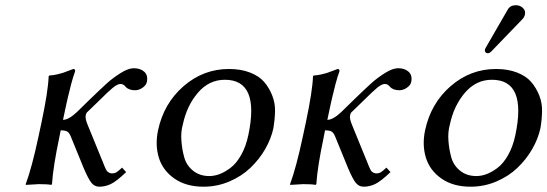

<svg xmlns="http://www.w3.org/2000/svg" viewBox="-20 -702 2087 732"><path d="M266.1 -429.2Q259.3 -411.6 251.2 -380.9Q243.2 -350.1 238.3 -328.6L233.4 -307.1L220.2 -245.1Q241.7 -245.1 273.4 -274.9L321.3 -321.8Q366.2 -365.2 388.2 -385Q410.2 -404.8 439.5 -423.3Q468.8 -441.9 490.2 -441.9Q515.1 -441.9 530 -428.5Q544.9 -415 540 -390.1Q537.6 -377.4 523.7 -367.7Q509.8 -357.9 495.1 -357.9Q470.7 -357.9 459 -371.1Q450.2 -382.3 439 -381.8Q428.2 -381.8 411.1 -368.2Q394 -354.5 356.4 -316.9L312 -273.9Q308.1 -270 306.6 -261.2Q304.2 -249 315.4 -223.1L362.8 -106.9Q366.7 -98.1 371.3 -86.2Q376 -74.2 378.2 -68.8Q380.4 -63.5 383.8 -56.6Q387.2 -49.8 390.1 -47.4Q393.1 -44.9 397.2 -43Q401.4 -41 406.7 -41Q417 -41 424.3 -45.4Q431.6 -49.8 445.3 -63L460.9 -45.9Q424.3 -10.7 402.8 -0.5Q381.3 9.8 358.9 9.8Q340.8 9.8 328.9 -4.6Q316.9 -19 298.3 -63L250.5 -180.2Q244.6 -195.3 236.8 -200.2Q229 -205.1 211.4 -205.1L206.5 -180.2Q182.6 -67.4 178.2 0L175.3 2.9Q162.1 0 127.9 0L78.6 2.9L78.1 0Q101.6 -63.5 126.5 -180.2L138.2 -234.9Q163.6 -355 165.5 -411.1L168 -414.1Q182.6 -415 196.8 -418.2Q210.9 -421.4 217.8 -423.6Q224.6 -425.8 240.5 -431.9Q256.3 -438 259.3 -439Q268.1 -439 266.1 -429.2Z M582.5 -205.1Q604.5 -308.1 679.9 -373.5Q755.4 -439 853 -439Q898.4 -439 933.1 -425.5Q967.8 -412.1 987.1 -389.6Q1006.3 -367.2 1017.8 -338.1Q1029.3 -309.1 1028.6 -277.3Q1027.8 -245.6 1022.5 -213.9Q1013.7 -172.9 991 -133.5Q968.3 -94.2 934.6 -62Q900.9 -29.8 854.2 -10Q807.6 9.8 755.9 9.8Q689.5 9.8 645 -21.2Q600.6 -52.2 585.7 -100.6Q570.8 -148.9 582.5 -205.1ZM837.4 -397.9Q776.9 -397.9 734.6 -348.6Q692.4 -299.3 677.2 -228Q668.9 -199.2 671.6 -164.8Q674.3 -130.4 682.9 -100.6Q691.4 -70.8 716.6 -50.8Q741.7 -30.8 778.3 -30.8Q797.4 -30.8 817.4 -38.3Q837.4 -45.9 859.1 -62.3Q880.9 -78.6 899.2 -110.8Q917.5 -143.1 926.8 -187Q971.2 -397.9 837.4 -397.9Z M1273.9 -429.2Q1267.1 -411.6 1259 -380.9Q1251 -350.1 1246.1 -328.6L1241.2 -307.1L1228 -245.1Q1249.5 -245.1 1281.2 -274.9L1329.1 -321.8Q1374 -365.2 1396 -385Q1418 -404.8 1447.3 -423.3Q1476.6 -441.9 1498 -441.9Q1522.9 -441.9 1537.8 -428.5Q1552.7 -415 1547.9 -390.1Q1545.4 -377.4 1531.5 -367.7Q1517.6 -357.9 1502.9 -357.9Q1478.5 -357.9 1466.8 -371.1Q1458 -382.3 1446.8 -381.8Q1436 -381.8 1418.9 -368.2Q1401.9 -354.5 1364.3 -316.9L1319.8 -273.9Q1315.9 -270 1314.5 -261.2Q1312 -249 1323.2 -223.1L1370.6 -106.9Q1374.5 -98.1 1379.2 -86.2Q1383.8 -74.2 1386 -68.8Q1388.2 -63.5 1391.6 -56.6Q1395 -49.8 1397.9 -47.4Q1400.9 -44.9 1405 -43Q1409.2 -41 1414.6 -41Q1424.8 -41 1432.1 -45.4Q1439.5 -49.8 1453.1 -63L1468.8 -45.9Q1432.1 -10.7 1410.6 -0.5Q1389.2 9.8 1366.7 9.8Q1348.6 9.8 1336.7 -4.6Q1324.7 -19 1306.2 -63L1258.3 -180.2Q1252.4 -195.3 1244.6 -200.2Q1236.8 -205.1 1219.2 -205.1L1214.4 -180.2Q1190.4 -67.4 1186 0L1183.1 2.9Q1169.9 0 1135.7 0L1086.4 2.9L1085.9 0Q1109.4 -63.5 1134.3 -180.2L1146 -234.9Q1171.4 -355 1173.3 -411.1L1175.8 -414.1Q1190.4 -415 1204.6 -418.2Q1218.8 -421.4 1225.6 -423.6Q1232.4 -425.8 1248.3 -431.9Q1264.2 -438 1267.1 -439Q1275.9 -439 1273.9 -429.2Z M1946.8 -682.1Q1962.4 -682.1 1973.4 -671.9Q1984.4 -661.6 1981.4 -647Q1979 -636.2 1971.7 -628.9L1854 -506.8Q1846.2 -499 1840.1 -499Q1834 -499 1830.8 -502.9Q1827.6 -506.8 1828.6 -512.2Q1829.1 -515.6 1833 -522L1915.5 -665Q1924.8 -682.1 1946.8 -682.1ZM1600.6 -205.1Q1622.6 -308.1 1698 -373.5Q1773.4 -439 1871.1 -439Q1916.5 -439 1951.2 -425.5Q1985.8 -412.1 2005.1 -389.6Q2024.4 -367.2 2035.9 -338.1Q2047.4 -309.1 2046.6 -277.3Q2045.9 -245.6 2040.5 -213.9Q2031.7 -172.9 2009 -133.5Q1986.3 -94.2 1952.6 -62Q1918.9 -29.8 1872.3 -10Q1825.7 9.8 1773.9 9.8Q1707.5 9.8 1663.1 -21.2Q1618.7 -52.2 1603.8 -100.6Q1588.9 -148.9 1600.6 -205.1ZM1855.5 -397.9Q1794.9 -397.9 1752.7 -348.6Q1710.4 -299.3 1695.3 -228Q1687 -199.2 1689.7 -164.8Q1692.4 -130.4 1700.9 -100.6Q1709.5 -70.8 1734.6 -50.8Q1759.8 -30.8 1796.4 -30.8Q1815.4 -30.8 1835.4 -38.3Q1855.5 -45.9 1877.2 -62.3Q1898.9 -78.6 1917.2 -110.8Q1935.5 -143.1 1944.8 -187Q1989.3 -397.9 1855.5 -397.9Z"/></svg>

Font: Linux Biolinum O
Style: Italic
Weight: 400
Italic angle: -12°
Designer: Philipp H. Poll
Foundry: Philipp H. Poll
Version: Version 1.1.3